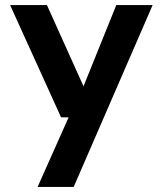

<svg xmlns="http://www.w3.org/2000/svg" viewBox="-20 -521 644 761"><path d="M129 220 252 -56H222L20 -501H166L311 -179L441 -501H585L272 220Z"/></svg>

Font: DM Sans 18pt
Style: Bold
Weight: 700
Designer: Colophon Foundry, Jonny Pinhorn
Foundry: Colophon Foundry
Version: Version 4.004;gftools[0.9.30]